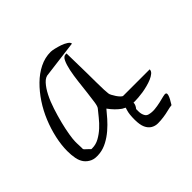

<svg xmlns="http://www.w3.org/2000/svg" viewBox="-144 -617 851 851"><g transform="rotate(-45 281.0 -191.5)"><path d="M489.3 74.2Q477.5 75.2 460.4 79.6Q443.4 84 425.3 86.4Q407.2 88.9 390.1 88.9Q373 88.9 358.9 80.6Q344.7 72.3 336.4 54.2Q328.1 36.1 328.1 3.9Q328.1 -30.3 334 -48.8Q336.9 -56.6 337.9 -61.5Q330.1 -65.4 323.2 -69.3Q296.9 -87.9 274.4 -119.1Q261.7 -103.5 244.6 -84Q227.5 -64.5 206.5 -46.4Q185.5 -28.3 161.6 -15.6Q137.7 -2.9 114.3 0Q84 3.9 65.9 -4.4Q47.9 -12.7 37.1 -27.3Q26.4 -42 22.5 -63Q18.6 -84 18.6 -108.4Q18.6 -145.5 27.8 -187.5Q37.1 -229.5 53.7 -270Q70.3 -310.5 94.2 -346.7Q118.2 -382.8 146.5 -410.6Q174.8 -438.5 208 -455.1Q241.2 -471.7 277.3 -471.7Q285.2 -471.7 300.3 -468.3Q315.4 -464.8 331.1 -459.5Q346.7 -454.1 358.4 -446.3Q370.1 -438.5 370.1 -430.7L201.2 -409.2Q182.6 -409.2 166 -391.1Q149.4 -373 135.3 -345.2Q121.1 -317.4 109.9 -282.7Q98.6 -248 90.3 -214.8Q82 -181.6 77.6 -154.3Q73.2 -127 73.2 -113.3V-103.5Q73.2 -97.7 73.7 -90.3Q74.2 -83 74.2 -75.2V-66.4Q74.2 -64.5 78.1 -60.5L94.7 -44.9Q98.6 -40 100.6 -39.1Q101.6 -39.1 103.5 -39.1H106.4Q128.9 -39.1 149.9 -50.8Q170.9 -62.5 189 -79.1Q207 -95.7 222.2 -114.7Q237.3 -133.8 248 -146.5Q253.9 -153.3 257.3 -176.3Q260.7 -199.2 264.2 -229Q267.6 -258.8 271.5 -292.5Q275.4 -326.2 281.2 -354Q287.1 -381.8 295.4 -399.4Q303.7 -417 316.4 -417Q317.4 -417 319.8 -417Q322.3 -417 322.3 -417Q322.3 -412.1 322.8 -392.6Q323.2 -373 323.7 -346.2Q324.2 -319.3 324.7 -289.1Q325.2 -258.8 325.2 -231.9Q325.2 -205.1 326.2 -185.5Q327.1 -166 328.1 -161.1Q328.1 -156.2 333 -147Q337.9 -137.7 343.8 -128.9Q349.6 -120.1 356.4 -113.3Q363.3 -106.4 367.2 -106.4H533.2Q533.2 -95.7 523.9 -87.9Q514.6 -80.1 501 -74.2Q487.3 -68.4 470.7 -64Q454.1 -59.6 438.5 -57.1Q422.9 -54.7 409.2 -53.7Q395.5 -52.7 388.7 -52.7H377.9V-47.9Q376 -36.1 366.2 -24.4V-8.8Q366.2 -1 368.2 6.8Q370.1 14.6 374.5 21.5Q378.9 28.3 387.7 31.2Q405.3 36.1 424.3 34.2Q443.4 32.2 460.4 28.3Q477.5 24.4 490.2 21Q502.9 17.6 508.3 20Q513.7 22.5 509.8 35.2Q505.9 47.9 489.3 74.2Z"/></g></svg>

Font: The Girl Next Door
Style: Regular
Weight: 400
Designer: Kimberly Geswein
Foundry: Kimberly Geswein
Version: Version 1.002 2010